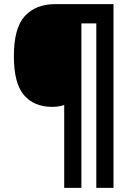

<svg xmlns="http://www.w3.org/2000/svg" viewBox="-20 -780 636 927"><path d="M528 127H445V-667H373V127H290V-273Q277 -269 263.5 -266.5Q250 -264 232 -264Q145 -264 96 -320.5Q47 -377 47 -509Q47 -645 100 -702.5Q153 -760 246 -760H528Z"/></svg>

Font: Noto Sans Devanagari UI SemiCondensed ExtraBold
Style: Regular
Weight: 800
Width: 4
Designer: Jelle Bosma - Monotype Design Team
Foundry: Monotype Imaging Inc.
Version: Version 2.004; ttfautohint (v1.8.4.7-5d5b)